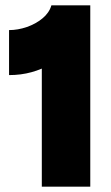

<svg xmlns="http://www.w3.org/2000/svg" viewBox="-20 -701 418 721"><path d="M137 -551 198 -492Q192 -475 165 -458Q138 -441 98.5 -430Q59 -419 14 -419V-588Q47 -588 80.5 -599.5Q114 -611 139.5 -632Q165 -653 173 -681H319V0H137Z"/></svg>

Font: Gabarito Black
Style: Regular
Weight: 900
Designer: Leandro Assis / Alvaro Franca / Felipe Casaprima
Foundry: Naipe Foundry
Version: Version 1.000